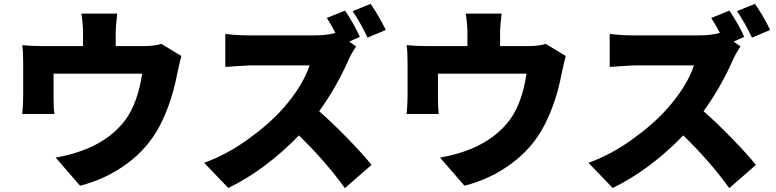

<svg xmlns="http://www.w3.org/2000/svg" viewBox="-20 -897 4040 999"><path d="M819.3 -668.9 923.8 -605.5Q916 -580.1 902.3 -514.6Q874 -363.3 810.5 -241.2Q750 -126 640.6 -45.4Q531.2 35.2 396.5 69.3L269.5 -77.1Q352.5 -90.8 432.6 -123Q562.5 -177.7 634.8 -276.4Q697.3 -364.3 719.7 -513.7H258.8V-385.7Q258.8 -334 262.7 -303.7H95.7Q100.6 -352.5 100.6 -399.4V-571.3Q100.6 -630.9 95.7 -662.1Q142.6 -657.2 203.1 -657.2H412.1V-723.6Q412.1 -770.5 403.3 -826.2H589.8Q582 -759.8 582 -723.6V-657.2H727.5Q786.1 -657.2 819.3 -668.9Z M1987.3 -741.2 1892.6 -701.2Q1854.5 -781.2 1814.5 -838.9L1908.2 -877Q1952.1 -813.5 1987.3 -741.2ZM1796.9 -680.7 1833 -655.3Q1807.6 -618.2 1792 -582Q1727.5 -437.5 1640.6 -318.4Q1710 -257.8 1790 -175.3Q1870.1 -92.8 1913.1 -39.1L1774.4 82Q1676.8 -54.7 1535.2 -192.4Q1362.3 -13.7 1168 81.1L1042 -49.8Q1156.2 -90.8 1267.1 -169.9Q1377.9 -249 1451.2 -331.1Q1554.7 -448.2 1590.8 -556.6H1280.3Q1265.6 -556.6 1152.3 -548.8V-720.7Q1209 -712.9 1280.3 -712.9H1614.3Q1680.7 -712.9 1725.6 -725.6Q1710 -756.8 1680.7 -803.7L1775.4 -841.8Q1821.3 -773.4 1852.5 -705.1Z M2819.3 -668.9 2923.8 -605.5Q2916 -580.1 2902.3 -514.6Q2874 -363.3 2810.5 -241.2Q2750 -126 2640.6 -45.4Q2531.2 35.2 2396.5 69.3L2269.5 -77.1Q2352.5 -90.8 2432.6 -123Q2562.5 -177.7 2634.8 -276.4Q2697.3 -364.3 2719.7 -513.7H2258.8V-385.7Q2258.8 -334 2262.7 -303.7H2095.7Q2100.6 -352.5 2100.6 -399.4V-571.3Q2100.6 -630.9 2095.7 -662.1Q2142.6 -657.2 2203.1 -657.2H2412.1V-723.6Q2412.1 -770.5 2403.3 -826.2H2589.8Q2582 -759.8 2582 -723.6V-657.2H2727.5Q2786.1 -657.2 2819.3 -668.9Z M3987.3 -741.2 3892.6 -701.2Q3854.5 -781.2 3814.5 -838.9L3908.2 -877Q3952.1 -813.5 3987.3 -741.2ZM3796.9 -680.7 3833 -655.3Q3807.6 -618.2 3792 -582Q3727.5 -437.5 3640.6 -318.4Q3710 -257.8 3790 -175.3Q3870.1 -92.8 3913.1 -39.1L3774.4 82Q3676.8 -54.7 3535.2 -192.4Q3362.3 -13.7 3168 81.1L3042 -49.8Q3156.2 -90.8 3267.1 -169.9Q3377.9 -249 3451.2 -331.1Q3554.7 -448.2 3590.8 -556.6H3280.3Q3265.6 -556.6 3152.3 -548.8V-720.7Q3209 -712.9 3280.3 -712.9H3614.3Q3680.7 -712.9 3725.6 -725.6Q3710 -756.8 3680.7 -803.7L3775.4 -841.8Q3821.3 -773.4 3852.5 -705.1Z"/></svg>

Font: Gen Shin Gothic Heavy
Style: Bold
Weight: 900
Designer: [Source Han Sans]
Ryoko NISHIZUKA  (kana & ideographs); Paul D. Hunt (Latin, Greek & Cyrillic); Wenlong ZHANG  (bopomofo
Version: Version 1.002.20150607